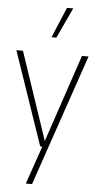

<svg xmlns="http://www.w3.org/2000/svg" viewBox="-66 -846 560 1105"><g transform="rotate(5 214.5 -294.0)"><path d="M191 0 6 -540H44L214.5 -33.5L385 -540H423L163 220H127L203 0ZM201 -632 275 -808H311L229 -632Z"/></g></svg>

Font: Encode Sans Cnd Th
Style: Regular
Weight: 100
Width: 3
Designer: Multiple Designers
Foundry: Impallari Type
Version: Version 3.002; ttfautohint (v1.8.3) -l 8 -r 50 -G 200 -x 14 